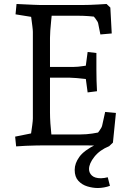

<svg xmlns="http://www.w3.org/2000/svg" viewBox="-20 -730 668 964"><path d="M61 5 56 -44 170 -67 130 -23Q132 -34 135.5 -56.5Q139 -79 142 -102Q145 -125 145 -135V-570Q145 -579 142.5 -598.5Q140 -618 137 -640.5Q134 -663 131 -682L170 -640L58 -658L63 -710Q82 -709 105 -708Q128 -707 148.5 -706Q169 -705 178 -705H401Q410 -705 430 -705.5Q450 -706 473 -707.5Q496 -709 515 -710L534 -692L541 -562L484 -557L473 -612Q472 -620 459 -637Q446 -654 435 -664L468 -645Q453 -647 425.5 -649Q398 -651 371 -651H205L242 -677Q240 -654 237 -627Q234 -600 232.5 -576.5Q231 -553 231 -540V-165Q231 -140 233 -110Q235 -80 238 -54Q241 -28 244 -13L203 -55H384Q414 -55 443.5 -59.5Q473 -64 486 -67L456 -43Q467 -57 479 -73.5Q491 -90 493 -100L508 -168L562 -163L547 -14L528 4Q509 3 485.5 2Q462 1 442.5 0.5Q423 0 414 0H195Q183 0 160 0.5Q137 1 110.5 2Q84 3 61 5ZM420 -266 406 -370 442 -329Q431 -331 409.5 -333.5Q388 -336 365.5 -338Q343 -340 330 -340H203V-394H350Q371 -394 399 -398.5Q427 -403 437 -404L406 -364L420 -469L464 -464V-380Q464 -326 467 -272ZM471 214Q446 214 419 206Q392 198 373.5 178Q355 158 355 123Q355 90 378.5 57.5Q402 25 463 -5L528 4Q481 23 454 57Q427 91 427 119Q427 138 441.5 151.5Q456 165 487 165Q495 165 504 163.5Q513 162 521 160L532 203Q519 208 502.5 211Q486 214 471 214Z"/></svg>

Font: Andada Pro
Style: Regular
Weight: 400
Designer: Carolina Giovagnoli
Foundry: Huerta Tipografica
Version: Version 3.003